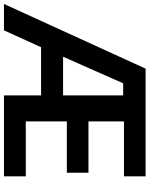

<svg xmlns="http://www.w3.org/2000/svg" viewBox="87 -841 754 968"><g transform="rotate(90 464.0 -357.0)"><path d="M869 0H461V-187H218L133 0H0L326 -714H869V-605H592V-426H851V-317H592V-110H869ZM266 -298H461V-601H400Z"/></g></svg>

Font: Noto Sans Sora Sompeng SemiBold
Style: Regular
Weight: 600
Version: Version 2.101